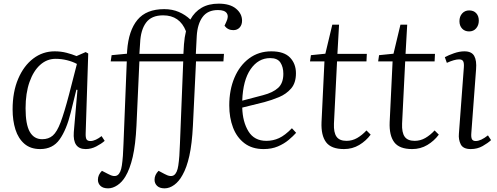

<svg xmlns="http://www.w3.org/2000/svg" viewBox="-20 -802 2723 1051"><path d="M449 -74Q448 -49 453.5 -39.5Q459 -30 475 -30Q489 -30 505 -37.5Q521 -45 536 -57L553 -31Q535 -15 507 -0.5Q479 14 449 14Q377 14 384 -79L404 -310L398 -311L367 -185Q344 -92 306.5 -39Q269 14 200 14Q147 14 113.5 -15Q80 -44 64.5 -93Q49 -142 49 -203Q49 -299 79.5 -370.5Q110 -442 162 -481.5Q214 -521 279 -521Q314 -521 344.5 -513Q375 -505 399 -495L449 -517L463 -509ZM211 -40Q246 -40 269 -60Q292 -80 312 -133Q332 -186 358 -285L401 -452Q377 -465 346.5 -472.5Q316 -480 284 -480Q237 -480 200 -447Q163 -414 141.5 -353Q120 -292 120 -209Q120 -121 143 -80.5Q166 -40 211 -40Z M572 229Q544 229 530 215.5Q516 202 516 182Q516 155 538 133L571 150Q605 169 623 157Q641 145 647 104Q654 57 656 -15L674 -466H586L591 -500L675 -508L676 -525Q684 -635 732.5 -693.5Q781 -752 879 -752Q923 -752 959 -736.5Q995 -721 1022 -695Q1045 -737 1083.5 -759.5Q1122 -782 1177 -782Q1239 -782 1272 -754.5Q1305 -727 1305 -689Q1305 -666 1292 -651.5Q1279 -637 1257 -637Q1227 -637 1209 -661L1219 -683Q1233 -712 1221.5 -729.5Q1210 -747 1173 -747Q1117 -747 1089 -709Q1061 -671 1057 -605L1052 -507H1206L1203 -466H1053L1036 -114Q1031 -14 1016.5 51Q1002 116 979 156Q960 191 934 210Q908 229 881 229Q854 229 840 215.5Q826 202 826 182Q826 155 848 133L880 150Q914 169 932 157Q950 145 956 104Q963 57 965 -15L983 -466H743L727 -114Q722 -10 706.5 57Q691 124 666 165Q648 195 622.5 212Q597 229 572 229ZM743 -507H984L987 -559Q990 -599 998 -631Q964 -718 873 -718Q809 -718 779.5 -678Q750 -638 747 -567Z M1465 -521Q1535 -521 1567.5 -487Q1600 -453 1600 -401Q1600 -348 1573.5 -317.5Q1547 -287 1507.5 -270.5Q1468 -254 1427 -243L1306 -213Q1308 -135 1340 -83Q1372 -31 1438 -31Q1475 -31 1507.5 -46Q1540 -61 1578 -100L1601 -75Q1585 -57 1560 -36Q1535 -15 1501 -0.5Q1467 14 1423 14Q1360 14 1318 -18Q1276 -50 1255.5 -104Q1235 -158 1235 -225Q1235 -310 1263.5 -377Q1292 -444 1344 -482.5Q1396 -521 1465 -521ZM1531 -398Q1531 -435 1515 -459.5Q1499 -484 1459 -484Q1394 -484 1352 -423.5Q1310 -363 1306 -251L1420 -281Q1474 -295 1502.5 -321Q1531 -347 1531 -398Z M1682 -500 1761 -508 1799 -667H1836L1827 -507H1988L1986 -466H1825L1808 -125Q1806 -77 1822 -54Q1838 -31 1877 -31Q1908 -31 1935 -46.5Q1962 -62 1986 -88L2009 -65Q1984 -31 1946.5 -8.5Q1909 14 1863 14Q1793 14 1765 -23.5Q1737 -61 1740 -133L1756 -466H1677Z M2055 -500 2134 -508 2172 -667H2209L2200 -507H2361L2359 -466H2198L2181 -125Q2179 -77 2195 -54Q2211 -31 2250 -31Q2281 -31 2308 -46.5Q2335 -62 2359 -88L2382 -65Q2357 -31 2319.5 -8.5Q2282 14 2236 14Q2166 14 2138 -23.5Q2110 -61 2113 -133L2129 -466H2050Z M2495 -686Q2495 -712 2510 -728.5Q2525 -745 2548 -745Q2573 -745 2587 -729.5Q2601 -714 2601 -689Q2601 -664 2586.5 -647Q2572 -630 2548 -630Q2524 -630 2509.5 -645.5Q2495 -661 2495 -686ZM2519 -432Q2521 -456 2515.5 -466.5Q2510 -477 2493 -477Q2468 -477 2426 -458L2415 -489Q2435 -500 2465 -510.5Q2495 -521 2522 -521Q2562 -521 2576 -495.5Q2590 -470 2586 -423L2560 -74Q2558 -50 2563.5 -40Q2569 -30 2584 -30Q2612 -30 2651 -61L2668 -35Q2651 -19 2622 -2.5Q2593 14 2557 14Q2515 14 2502 -12Q2489 -38 2492 -70Z"/></svg>

Font: Literata 36pt Light
Style: Italic
Weight: 300
Italic angle: -2°
Designer: Latin by Veronika Burian and Jose Scaglione. Greek by Irene Vlachou. Cyrillic by Vera Evstafieva
Foundry: TypeTogether
Version: Version 3.002